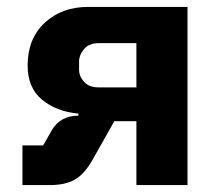

<svg xmlns="http://www.w3.org/2000/svg" viewBox="-20 -536 640 556"><path d="M45 -115H105L130 -159Q155 -201 207 -201V-207Q143 -213 101.5 -247.5Q60 -282 60 -346Q60 -424 109.5 -470Q159 -516 235 -516H523V0H375V-185H311L249 -75Q225 -32 197 -16Q169 0 124 0H45ZM375 -411H265Q238 -411 223.5 -394Q209 -377 209 -357V-334Q209 -315 223.5 -299Q238 -283 265 -283H375Z"/></svg>

Font: Lilex Nerd Font
Style: Bold
Weight: 700
Designer: Mike Abbink, Paul van der Laan, Pieter van Rosmalen, Mikhael Khrustik
Foundry: Mikhael Khrustik
Version: Version 2.400; ttfautohint (v1.8.4.7-5d5b);Nerd Fonts 3.3.0